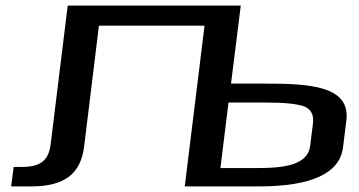

<svg xmlns="http://www.w3.org/2000/svg" viewBox="-20 -669 1290 689"><path d="M58 -70H29L20 0H91C213 0 270 -46 282 -144L335 -577H714L643 0H908C1098 0 1200 -47 1211 -141L1223 -237C1238 -362 1088 -369 930 -369H809L844 -649H223L162 -153C155 -95 128 -70 58 -70ZM907 -66H771L800 -301H938C1003 -301 1047 -296 1072 -287C1096 -277 1107 -257 1103 -226L1093 -145C1084 -75 994 -66 907 -66Z"/></svg>

Font: Gamestation Extended
Style: Italic
Weight: 400
Width: 7
Designer: Jonas Hecksher
Foundry: Jonas Hecksher, Playtypeª, e-types AS
Version: Version 1.003